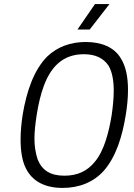

<svg xmlns="http://www.w3.org/2000/svg" viewBox="-20 -914 656 942"><path d="M360 -769H420L517 -894H446ZM287 8C369 8 439 -20 490 -77C549 -145 580 -244 597 -350C604 -392 608 -434 608 -473C608 -534 598 -589 572 -629C540 -682 479 -708 400 -708C328 -708 262 -685 212 -637C146 -571 110 -465 91 -350C85 -310 81 -269 81 -230C81 -176 88 -125 107 -88C138 -25 200 8 287 8ZM296 -52C227 -52 187 -78 165 -131C154 -165 149 -197 149 -234C149 -267 153 -304 160 -350C176 -451 204 -550 266 -604C299 -633 341 -648 391 -648C448 -648 488 -629 513 -591C531 -560 538 -517 538 -469C538 -432 534 -392 528 -350C514 -263 490 -173 445 -120C408 -74 359 -52 296 -52Z"/></svg>

Font: Arthouse Owned
Style: Italic
Weight: 400
Italic angle: -10°
Designer: Jeremy Tribby
Foundry: Tribby Type
Version: Version 1.000;PS 001.000;hotconv 1.0.88;makeotf.lib2.5.64775